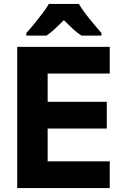

<svg xmlns="http://www.w3.org/2000/svg" viewBox="-20 -951 640 971"><path d="M67 0V-714H535V-579H221V-436H520V-301H221V-135H535V0ZM113 -784Q130 -802 152 -829Q174 -856 194.5 -883Q215 -910 227 -931H379Q399 -897 432 -856.5Q465 -816 493 -784V-771H392Q370 -785 348.5 -805Q327 -825 303 -849Q278 -824 257 -804.5Q236 -785 215 -771H113Z"/></svg>

Font: Noto Sans Mono ExtraBold
Style: Regular
Weight: 800
Designer: Monotype Design Team
Foundry: Monotype Imaging Inc.
Version: Version 2.014